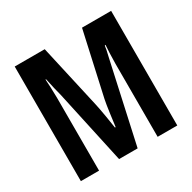

<svg xmlns="http://www.w3.org/2000/svg" viewBox="-143 -772 914 914"><g transform="rotate(-30 314.0 -315.0)"><path d="M471 0V-401Q471 -430 472.5 -460.5Q474 -491 475 -503H471Q469 -497 467 -481L456 -432L361 0H259L171 -405Q161 -441 148 -503H145Q146 -491 147.5 -459Q149 -427 149 -401V0H49V-630H214L292 -283Q298 -257 306.5 -206.5Q315 -156 317 -140H321Q323 -157 330 -208.5Q337 -260 342 -283L419 -630H579V0Z"/></g></svg>

Font: Pragati Narrow
Style: Bold
Weight: 700
Designer: Hector Gatti, Marcela Romero, Pablo Cosgaya and Nicolas Silva
Foundry: Omnibus-Type
Version: Version 1.010; ttfautohint (v1.3)